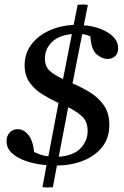

<svg xmlns="http://www.w3.org/2000/svg" viewBox="-20 -726 550 850"><path d="M239 -270Q202 -287 167.5 -308.5Q133 -330 111 -361Q89 -392 89 -437Q89 -489 118.5 -528.5Q148 -568 197.5 -590.5Q247 -613 306 -616L324 -705Q336 -706 347 -706Q358 -706 369 -704L351 -614Q392 -611 426.5 -597.5Q461 -584 482 -562.5Q503 -541 503 -512Q503 -490 490 -477.5Q477 -465 455 -465Q432 -465 408 -485.5Q384 -506 380 -565Q363 -573 344 -575L301 -357Q341 -340 378.5 -317Q416 -294 440 -259.5Q464 -225 464 -173Q464 -116 433.5 -76.5Q403 -37 350.5 -15.5Q298 6 232 7L214 103Q213 103 212 103Q201 104 190.5 104Q180 104 168 102L186 5Q142 2 101 -11Q60 -24 34.5 -46.5Q9 -69 9 -101Q9 -124 22.5 -139Q36 -154 58 -154Q85 -154 105.5 -129Q126 -104 131 -53Q144 -47 159 -41.5Q174 -36 194 -34ZM282 -251 240 -32Q306 -37 337 -70Q368 -103 368 -146Q368 -189 342 -212Q316 -235 282 -251ZM259 -376 298 -575Q241 -570 210 -540Q179 -510 179 -467Q179 -432 199.5 -413Q220 -394 259 -376Z"/></svg>

Font: Castoro
Style: Italic
Weight: 400
Italic angle: -11°
Designer: John Hudson with Paul Hanslow, assisted by Kaja Sojewska.
Foundry: Tiro Typeworks Ltd.
Version: Version 2.04